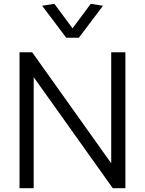

<svg xmlns="http://www.w3.org/2000/svg" viewBox="-20 -983 757 1003"><path d="M561 -710H635V0H569L156 -580V0H82V-710H148L561 -130ZM326 -786 200 -953 264 -963 359 -835 454 -963 518 -953 392 -786Z"/></svg>

Font: LivvicRegular
Style: Regular
Weight: 400
Designer: Jacques Le Bailly, Baron von Fonthausen
Version: Version 1.001; ttfautohint (v1.8.2)